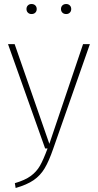

<svg xmlns="http://www.w3.org/2000/svg" viewBox="-20 -740 488 957"><path d="M245 2Q224 63 202.5 99Q181 135 147.5 158Q114 181 58 197L54 173Q105 158 133.5 137Q162 116 179 86.5Q196 57 217 0H205L20 -520H53L226 -23L394 -520H428ZM310 -720Q321 -720 328 -713Q335 -706 335 -695Q335 -684 328 -677Q321 -670 310 -670Q298 -670 291 -677Q284 -684 284 -695Q284 -706 291 -713Q298 -720 310 -720ZM137 -720Q149 -720 156 -713Q163 -706 163 -695Q163 -684 156 -677Q149 -670 137 -670Q126 -670 119 -677Q112 -684 112 -695Q112 -706 119 -713Q126 -720 137 -720Z"/></svg>

Font: Firava
Style: Regular
Weight: 400
Designer: Carrois Corporate & Edenspiekermann AG
Foundry: Greg Finn Gibson
Version: Version 5.000